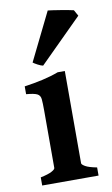

<svg xmlns="http://www.w3.org/2000/svg" viewBox="-85 -783 481 827"><g transform="rotate(-10 155.5 -369.0)"><path d="M30.8 0V-35.6Q64 -42.5 79.6 -50.8Q95.2 -59.1 95.2 -65.4V-316.4Q95.2 -350.1 93.5 -366.7Q91.8 -383.3 78.6 -389.9Q65.4 -396.5 30.8 -399.4V-433.6Q72.8 -439.5 110.6 -448Q148.4 -456.5 181.2 -468.8H212.4V-65.4Q212.4 -59.6 227.1 -51Q241.7 -42.5 277.3 -35.6V0ZM124.5 -507.8Q115.7 -509.3 101.6 -516.8Q87.4 -524.4 82 -528.8L185.1 -738.3Q190.9 -737.8 206.5 -735.6Q222.2 -733.4 241 -730.2Q259.8 -727.1 275.4 -724.1Q291 -721.2 296.4 -719.7L311 -693.4Z"/></g></svg>

Font: David Libre
Style: Bold
Weight: 700
Designer: Ismar David, J. Victor Gaultney, Annie Olsen and Meir Sadan
Foundry: Monotype Imaging Inc. & SIL International
Version: Version 1.100; ttfautohint (v1.8.4.7-5d5b)